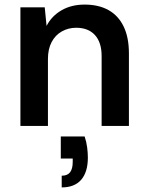

<svg xmlns="http://www.w3.org/2000/svg" viewBox="-20 -549 648 837"><path d="M69 0V-517H175L183 -436Q205 -479 248 -504Q291 -529 349 -529Q410 -529 453 -505Q496 -481 519 -433.5Q542 -386 542 -316V0H423V-305Q423 -364 394 -396Q365 -428 312 -428Q278 -428 249.5 -412Q221 -396 205 -365.5Q189 -335 189 -292V0ZM249 268V217Q274 217 285.5 202Q297 187 297 157V142H245V46H349Q357 70 360 94Q363 118 363 138Q363 201 334 234.5Q305 268 249 268Z"/></svg>

Font: DM Sans 11pt SemiBold
Style: Regular
Weight: 600
Version: Version 4.004;gftools[0.9.30]